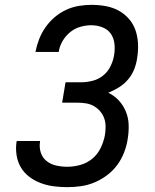

<svg xmlns="http://www.w3.org/2000/svg" viewBox="-20 -763 640 791"><path d="M257 8Q229 8 201.5 4.5Q174 1 148.5 -8.5Q123 -18 101.5 -34Q80 -50 66.5 -72.5Q53 -95 48.5 -122.5Q44 -150 48 -178L49 -182H145V-180Q141 -156 148 -134.5Q155 -113 172 -99.5Q189 -86 211.5 -81Q234 -76 257 -76Q284 -76 311 -83.5Q338 -91 360 -109Q382 -127 394.5 -153Q407 -179 412 -205Q415 -223 415 -241Q415 -259 409.5 -275Q404 -291 393 -304Q382 -317 367.5 -325.5Q353 -334 335.5 -337Q318 -340 300 -340H236L250 -424H314Q337 -424 361 -430Q385 -436 404.5 -451.5Q424 -467 435 -489.5Q446 -512 450 -535Q454 -559 451.5 -582.5Q449 -606 436.5 -624Q424 -642 402 -650.5Q380 -659 356 -659Q334 -659 311 -652.5Q288 -646 269 -630.5Q250 -615 237.5 -593.5Q225 -572 222 -549H126Q131 -575 141 -601Q151 -627 167 -650Q183 -673 204.5 -691.5Q226 -710 251.5 -722Q277 -734 304 -738.5Q331 -743 357 -743Q386 -743 414.5 -738Q443 -733 467.5 -720Q492 -707 510.5 -686Q529 -665 538 -639Q547 -613 548.5 -583.5Q550 -554 545 -524Q542 -501 533 -478Q524 -455 508 -436Q492 -417 470.5 -403.5Q449 -390 426 -381Q451 -369 469.5 -349Q488 -329 498.5 -303.5Q509 -278 510 -249Q511 -220 506 -190Q502 -163 491.5 -135.5Q481 -108 463.5 -84Q446 -60 421.5 -41.5Q397 -23 369.5 -11.5Q342 0 313.5 4Q285 8 257 8Z"/></svg>

Font: Iosevka Custom Medium Oblique
Style: Regular
Weight: 500
Italic angle: -9°
Designer: Belleve Invis
Foundry: Belleve Invis
Version: Version 27.0.1